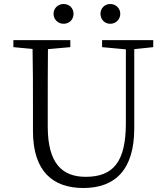

<svg xmlns="http://www.w3.org/2000/svg" viewBox="-20 -926 830 961"><path d="M491 -690 610 -679V-309C610 -115 546 -41 409 -41C293 -41 219 -106 219 -292V-389C219 -488 219 -584 220 -680L332 -690V-725H47V-690L143 -681C145 -584 145 -487 145 -389V-270C145 -68 245 15 397 15C558 15 652 -78 652 -284V-680L747 -690V-725H491ZM298 -807C326 -807 348 -827 348 -857C348 -886 326 -906 298 -906C272 -906 248 -886 248 -857C248 -827 272 -807 298 -807ZM532 -807C558 -807 582 -827 582 -857C582 -886 558 -906 532 -906C505 -906 483 -886 483 -857C483 -827 505 -807 532 -807Z"/></svg>

Font: Kiri Minchoo Light
Style: Regular
Weight: 300
Designer: Ryoko NISHIZUKA 西塚涼子 (kana & ideographs); Frank Grießhammer (Latin, Greek & Cyrillic);
akenotsuki.com/eyeben/fonts/ (U+
Foundry: Adobe
akenotsuki.com/eyeben/fonts/
Version: Version 4.002;hotconv 1.0.119;makeotfexe 2.5.65604